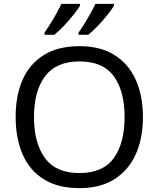

<svg xmlns="http://www.w3.org/2000/svg" viewBox="-20 -964 821 994"><path d="M720 -358Q720 -247 682.5 -164.5Q645 -82 572 -36Q499 10 391 10Q280 10 206.5 -36Q133 -82 97 -165Q61 -248 61 -359Q61 -469 97 -551Q133 -633 206.5 -679Q280 -725 392 -725Q499 -725 572 -679.5Q645 -634 682.5 -551.5Q720 -469 720 -358ZM156 -358Q156 -223 213 -145.5Q270 -68 391 -68Q513 -68 569 -145.5Q625 -223 625 -358Q625 -493 569 -569.5Q513 -646 392 -646Q271 -646 213.5 -569.5Q156 -493 156 -358ZM570 -934Q560 -917 537 -888Q514 -859 487 -830.5Q460 -802 437 -784H387V-796Q401 -815 417 -841Q433 -867 448.5 -894.5Q464 -922 474 -944H570ZM394 -934Q384 -917 361 -888Q338 -859 311 -830.5Q284 -802 261 -784H211V-796Q232 -825 257 -867.5Q282 -910 298 -944H394Z"/></svg>

Font: Noto Sans Buhid
Style: Regular
Weight: 400
Designer: Monotype Design Team
Foundry: Monotype Imaging Inc.
Version: Version 2.001